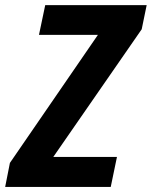

<svg xmlns="http://www.w3.org/2000/svg" viewBox="-55 -734 596 754"><path d="M-34.7 0 -16.1 -94.2 329.6 -597.2H98.1L122.6 -713.9H521L501.5 -619.1L154.3 -117.7H404.3L379.9 0Z"/></svg>

Font: Open Sans SemiCondensed
Style: Bold Italic
Weight: 700
Width: 4
Italic angle: -12°
Designer: Monotype Design Team
Foundry: Monotype Imaging Inc.
Version: Version 3.003